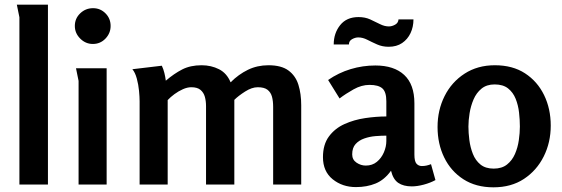

<svg xmlns="http://www.w3.org/2000/svg" viewBox="-20 -789 2401 821"><path d="M185 -769V0H63V-715L52 -769Z M453 -678Q453 -647 431 -624Q409 -601 377 -601Q346 -601 323 -624Q300 -647 300 -678Q300 -710 323 -732Q346 -754 378 -754Q409 -754 431 -732Q453 -710 453 -678ZM436 -497V0H316V-443L305 -497Z M672 -508Q679 -493 683 -476.5Q687 -460 689 -444Q724 -474 759 -492Q794 -510 842 -510Q883 -510 916.5 -493Q950 -476 966 -437Q1000 -471 1040 -490.5Q1080 -510 1128 -510Q1183 -510 1213.5 -487.5Q1244 -465 1256 -426.5Q1268 -388 1268 -339V0H1148V-332Q1148 -357 1143 -375.5Q1138 -394 1124 -405Q1110 -416 1082 -416Q1057 -416 1028 -397.5Q999 -379 982 -362V0H861V-335Q861 -357 856 -375Q851 -393 837.5 -404.5Q824 -416 798 -416Q781 -416 762 -407.5Q743 -399 726 -386.5Q709 -374 697 -361V0H577V-356Q577 -374 574.5 -400.5Q572 -427 565 -453Q558 -479 546 -493Z M1585 -509Q1665 -509 1708.5 -468.5Q1752 -428 1752 -347V-128Q1752 -99 1761 -89Q1770 -79 1784 -79Q1794 -79 1803.5 -81Q1813 -83 1823 -87L1842 -19Q1820 -7 1792 0.5Q1764 8 1741 8Q1705 8 1683 -7Q1661 -22 1652 -59Q1624 -20 1586.5 -4.5Q1549 11 1502 11Q1444 11 1402.5 -22.5Q1361 -56 1361 -117Q1361 -171 1386.5 -205.5Q1412 -240 1453 -258.5Q1494 -277 1541.5 -284Q1589 -291 1632 -291V-356Q1632 -396 1615 -411Q1598 -426 1560 -426Q1526 -426 1492 -407Q1458 -388 1432 -368L1383 -447Q1428 -478 1479.5 -493.5Q1531 -509 1585 -509ZM1632 -209Q1611 -209 1586 -207Q1561 -205 1538 -197Q1515 -189 1500.5 -173Q1486 -157 1486 -129Q1486 -106 1504.5 -93.5Q1523 -81 1544 -81Q1572 -81 1591.5 -97Q1611 -113 1621.5 -137.5Q1632 -162 1632 -186ZM1748 -706Q1748 -674 1735.5 -647.5Q1723 -621 1699.5 -605Q1676 -589 1642 -589Q1615 -589 1592.5 -599Q1570 -609 1550.5 -619Q1531 -629 1512 -629Q1499 -629 1485.5 -621.5Q1472 -614 1472 -599H1407Q1407 -647 1434.5 -681.5Q1462 -716 1513 -716Q1541 -716 1563 -706Q1585 -696 1604.5 -686Q1624 -676 1643 -676Q1656 -676 1669.5 -683.5Q1683 -691 1684 -706Z M2090 12Q2015 12 1961.5 -22.5Q1908 -57 1879.5 -115.5Q1851 -174 1851 -246Q1851 -318 1881 -378Q1911 -438 1966.5 -474Q2022 -510 2096 -510Q2172 -510 2225 -475.5Q2278 -441 2306.5 -382.5Q2335 -324 2335 -252Q2335 -180 2305 -120Q2275 -60 2220.5 -24Q2166 12 2090 12ZM2091 -68Q2126 -68 2148 -85.5Q2170 -103 2182 -130.5Q2194 -158 2198.5 -189.5Q2203 -221 2203 -248Q2203 -276 2199.5 -307.5Q2196 -339 2185 -366.5Q2174 -394 2152.5 -411Q2131 -428 2095 -428Q2061 -428 2039 -410Q2017 -392 2005 -364Q1993 -336 1988 -305Q1983 -274 1983 -248Q1983 -221 1987 -190Q1991 -159 2002 -131Q2013 -103 2034.5 -85.5Q2056 -68 2091 -68Z"/></svg>

Font: Rosario Light
Style: Bold
Weight: 700
Version: Version 1.101; ttfautohint (v1.8.1.43-b0c9)